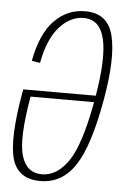

<svg xmlns="http://www.w3.org/2000/svg" viewBox="-51 -717 495 759"><g transform="rotate(5 197.0 -337.0)"><path d="M137.5 5Q48.5 5 26.2 -72.5Q4 -150 36.5 -335.5Q37.5 -343 39.5 -350H327Q352.5 -500.5 335.5 -574.5Q318 -652 253 -652Q200 -652 157 -604Q114 -556 96 -460L63 -465.5Q84 -575.5 135 -627.2Q186 -679 257 -679Q347 -679 368.2 -591.5Q389.5 -504 360 -337.5Q327.5 -152.5 275.8 -73.8Q224 5 137.5 5ZM322.5 -324H70.5Q41 -155 60.5 -89Q80 -22 141.5 -22Q203 -22 248 -90Q291.5 -155.5 322.5 -324Z"/></g></svg>

Font: Anybody ExtraLight
Style: Italic
Weight: 200
Italic angle: -10°
Designer: Tyler Finck
Foundry: Etcetera Type Company
Version: Version 1.010; ttfautohint (v1.8.3) -l 8 -r 50 -G 200 -x 14 